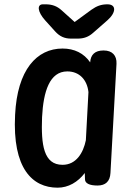

<svg xmlns="http://www.w3.org/2000/svg" viewBox="-20 -822 609 890"><path d="M492 -20 520 -526C522 -565 500 -588 461 -588H459C421 -588 400 -569 398 -533C369 -575 325 -597 270 -597C150 -597 60 -498 50 -290C37 -41 130 48 247 48C297 48 341 22 373 -20L374 9C374 28 395 38 432 38C469 38 490 19 492 -20ZM189 -728 236 -676C257 -653 279 -643 310 -643H339C369 -643 391 -651 413 -671L478 -728C519 -764 520 -802 478 -802C449 -802 428 -794 404 -777L326 -720L266 -774C244 -794 221 -802 191 -802H179C150 -802 154 -767 189 -728ZM175 -279C181 -398 210 -491 292 -491C348 -491 384 -452 390 -395L378 -172C366 -113 333 -58 270 -58C182 -58 170 -151 175 -279Z"/></svg>

Font: 寒蝉团圆体 Round
Style: Regular
Weight: 500
Designer: 寒蝉字型
Version: Version 2.700;Glyphs 3.1.1 (3135)